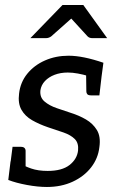

<svg xmlns="http://www.w3.org/2000/svg" viewBox="-20 -737 466 765"><path d="M167 8Q131 8 87.5 0Q44 -8 13 -20L22 -94L65 -84Q77 -75 104.5 -65.5Q132 -56 170 -56Q227 -56 257 -79.5Q287 -103 291 -137Q294 -167 278 -183Q262 -199 233.5 -209Q205 -219 171 -230Q136 -242 108 -258Q80 -274 65.5 -299.5Q51 -325 56 -364Q61 -409 88.5 -443Q116 -477 159 -496Q202 -515 253 -515Q282 -515 316.5 -508Q351 -501 392 -487L384 -427L332 -434Q312 -440 290.5 -444Q269 -448 250 -448Q221 -448 197.5 -439Q174 -430 159 -414Q144 -398 141 -377Q138 -349 157.5 -332.5Q177 -316 206.5 -306Q236 -296 263 -287Q295 -277 322.5 -261Q350 -245 366 -219Q382 -193 376 -151Q371 -106 343 -70Q315 -34 269.5 -13Q224 8 167 8ZM323 -448 385 -435 376 -357H343Q332 -357 328 -361.5Q324 -366 324 -373ZM82 -61 20 -74 30 -152H63Q73 -152 77.5 -147.5Q82 -143 82 -136ZM101 -585 229 -717H312L407 -585H348Q336 -585 329 -592L264 -663L184 -592Q180 -589 174.5 -587Q169 -585 163 -585Z"/></svg>

Font: Aleo
Style: Italic
Weight: 400
Italic angle: -7°
Designer: Alessio Laiso
Foundry: Alessio Laiso
Version: Version 2.001;gftools[0.9.29]